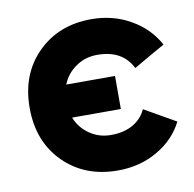

<svg xmlns="http://www.w3.org/2000/svg" viewBox="-65 -580 667 659"><g transform="rotate(-10 268.5 -250.5)"><path d="M415 -178.7Q442.4 -163.1 524.4 -116.2Q494.1 -56.6 432.6 -21.5Q372.1 13.7 294.9 13.7Q179.7 13.7 106.4 -59.6Q33.2 -132.8 33.2 -250Q33.2 -367.2 106.4 -440.4Q179.7 -513.7 293.9 -513.7Q370.1 -513.7 430.7 -478.5Q491.2 -444.3 523.4 -384.8Q486.3 -364.3 414.1 -322.3Q380.9 -389.6 293 -389.6Q251 -389.6 218.8 -367.2Q185.5 -344.7 170.9 -307.6Q227.5 -307.6 340.8 -307.6Q340.8 -279.3 340.8 -192.4Q298.8 -192.4 170.9 -192.4Q185.5 -155.3 218.8 -132.8Q251 -110.4 293 -110.4Q337.9 -110.4 370.1 -128.9Q402.3 -148.4 415 -178.7Z"/></g></svg>

Font: LeFont
Style: Regular
Weight: 700
Designer: Leryon MEDIA
Version: Version 1.0